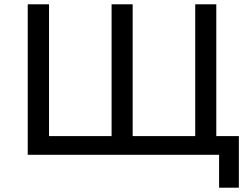

<svg xmlns="http://www.w3.org/2000/svg" viewBox="-20 -720 1161 893"><path d="M109 0V-700H208V-87H499V-700H597V-87H888V-700H986V0ZM999 153V0H886V-87H1091V153Z"/></svg>

Font: Montserrat Medium
Style: Regular
Weight: 500
Designer: Julieta Ulanovsky
Foundry: Julieta Ulanovsky
Version: Version 9.000; ttfautohint (v1.8.4.7-5d5b)